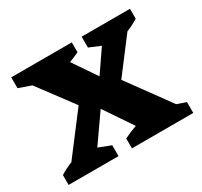

<svg xmlns="http://www.w3.org/2000/svg" viewBox="-117 -689 886 843"><g transform="rotate(-30 325.5 -267.5)"><path d="M8 0V-50Q37 -68 68 -80L221 -281L89 -458L26 -480V-535H333V-485Q308 -473 283 -464L364 -345L440 -456L383 -480V-535H628V-485Q600 -467 569 -455L439 -284L594 -71L640 -55V0H329V-50Q359 -65 393 -77L297 -219L199 -79L261 -55V0Z"/></g></svg>

Font: Piazzolla SC
Style: Bold
Weight: 700
Designer: Juan Pablo del Peral
Foundry: Huerta Tipografica
Version: Version 1.330